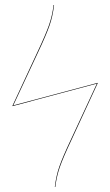

<svg xmlns="http://www.w3.org/2000/svg" viewBox="-20 -747 440 767"><path d="M370 -416V-414L265 -187Q232 -117 219 -79.5Q206 -42 201 0H199Q204 -44 217 -81.5Q230 -119 263 -189L367 -413L30 -323V-325L130 -540Q163 -610 176 -647.5Q189 -685 194 -727H196Q191 -683 178 -645.5Q165 -608 132 -538L33 -326Z"/></svg>

Font: FiraGO Two
Style: Regular
Weight: 100
Designer: bBox Type
Foundry: bBox Type GmbH
Version: Version 1.001